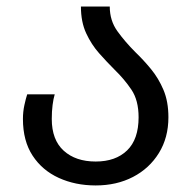

<svg xmlns="http://www.w3.org/2000/svg" viewBox="-20 -556 589 586"><path d="M272 10Q210 10 159.5 -13Q109 -36 79.5 -81Q50 -126 50 -193Q50 -215 54.5 -235.5Q59 -256 63 -268H147Q143 -255 140.5 -235.5Q138 -216 138 -193Q138 -129 174.5 -96Q211 -63 272 -63Q333 -63 368 -97Q403 -131 403 -198Q403 -250 381 -282.5Q359 -315 330 -343Q306 -367 282.5 -393.5Q259 -420 243 -454.5Q227 -489 227 -536H315Q315 -493 338.5 -460.5Q362 -428 393 -397Q418 -373 441 -345Q464 -317 479 -281.5Q494 -246 494 -198Q494 -136 465 -89Q436 -42 386 -16Q336 10 272 10Z"/></svg>

Font: Noto Sans Living
Style: Regular
Weight: 400
Designer: Monotype Design Team
Foundry: Monotype Imaging Inc.
Version: Version 2.013; ttfautohint (v1.8.4.7-5d5b)